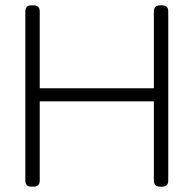

<svg xmlns="http://www.w3.org/2000/svg" viewBox="-20 -700 726 720"><path d="M75 -23V-657Q75 -680 98 -680H106Q129 -680 129 -657V-369H557V-657Q557 -680 580 -680H588Q611 -680 611 -657V-23Q611 0 588 0H580Q557 0 557 -23V-320H129V-23Q129 0 106 0H98Q75 0 75 -23Z"/></svg>

Font: Mitr ExtraLight
Style: Regular
Weight: 250
Designer: Thanarat Vachiruckul
Foundry: Cadson Demak Co.,Ltd.
Version: Version 1.000